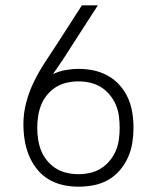

<svg xmlns="http://www.w3.org/2000/svg" viewBox="-20 -690 590 722"><path d="M275 12Q245 12 216 5.5Q187 -1 161.5 -16.5Q136 -32 117.5 -56Q99 -80 88 -107.5Q77 -135 72.5 -164.5Q68 -194 68 -224Q68 -265 79 -306Q90 -347 108.5 -384.5Q127 -422 150 -457Q173 -492 196 -527L288 -670H348L239 -501Q225 -478 209.5 -455.5Q194 -433 179 -411Q201 -422 226 -426.5Q251 -431 276 -431Q305 -431 333 -425Q361 -419 386 -405Q411 -391 430.5 -369Q450 -347 461.5 -321Q473 -295 477.5 -266.5Q482 -238 482 -209Q482 -181 477.5 -152.5Q473 -124 461 -97.5Q449 -71 430 -49Q411 -27 386 -13Q361 1 332.5 6.5Q304 12 275 12ZM275 -35Q297 -35 319 -40Q341 -45 359.5 -56.5Q378 -68 392.5 -85.5Q407 -103 415.5 -123Q424 -143 427 -165Q430 -187 430 -209Q430 -232 427 -254Q424 -276 415.5 -296Q407 -316 392.5 -333.5Q378 -351 359.5 -362.5Q341 -374 319 -379Q297 -384 275 -384Q253 -384 231 -379Q209 -374 190.5 -362.5Q172 -351 157.5 -333.5Q143 -316 135 -296Q127 -276 123.5 -254Q120 -232 120 -209Q120 -187 123.5 -165Q127 -143 135 -123Q143 -103 157.5 -85.5Q172 -68 190.5 -56.5Q209 -45 231 -40Q253 -35 275 -35Z"/></svg>

Font: Lode Dark
Style: Regular
Weight: 400
Monospace: yes
Designer: Belleve Invis
Foundry: Belleve Invis
Version: Version 29.2.0; ttfautohint (v1.8.3)